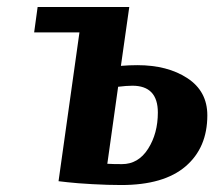

<svg xmlns="http://www.w3.org/2000/svg" viewBox="-20 -520 616 551"><path d="M351 -500 327 -331Q351 -333 374 -333Q461 -333 518 -295.5Q575 -258 575 -189Q575 -96 512.5 -42.5Q450 11 328 11Q290 11 245 8.5Q200 6 174 3L148 0L208 -427H78L88 -500ZM360 -274Q343 -274 319 -271L288 -50Q304 -49 330 -49Q377 -49 405 -93Q433 -137 433 -197Q433 -274 360 -274Z"/></svg>

Font: Arsenal
Style: Bold Italic
Weight: 700
Italic angle: -9°
Designer: Andrij Shevchenko
Foundry: Stairsfor.com
Version: Version 1.000